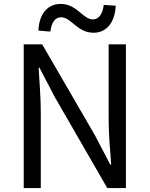

<svg xmlns="http://www.w3.org/2000/svg" viewBox="-20 -959 763 979"><path d="M101 0H188V-385C188 -462 181 -540 177 -614H181L260 -463L527 0H622V-733H534V-352C534 -276 541 -193 547 -120H542L463 -271L195 -733H101ZM457 -792C523 -792 566 -844 570 -930L509 -934C503 -886 483 -860 454 -860C402 -860 373 -939 289 -939C222 -939 179 -887 176 -803L237 -798C242 -846 263 -871 291 -871C344 -871 373 -792 457 -792Z"/></svg>

Font: Noto Sans Mono CJK HK
Style: Regular
Weight: 400
Designer: Ryoko NISHIZUKA 西塚涼子 (kana, bopomofo & ideographs); Paul D. Hunt (Latin, Greek & Cyrillic); Sandoll Communications 산돌커뮤니
Foundry: Adobe
Version: Version 2.004;hotconv 1.0.118;makeotfexe 2.5.65603